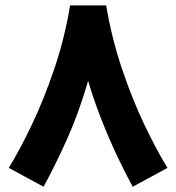

<svg xmlns="http://www.w3.org/2000/svg" viewBox="-20 -668 658 717"><path d="M241.7 -647.9H376.5Q397 -525.9 435.3 -411.9Q473.6 -297.9 519 -202.6Q564.5 -107.4 605.5 -41L475.6 29.3Q448.7 -19.5 417.7 -85Q386.7 -150.4 358.2 -223.1Q329.6 -295.9 309.1 -366.2Q274.4 -245.6 229 -145.3Q183.6 -44.9 142.6 29.3L12.7 -41Q53.7 -107.4 99.1 -202.6Q144.5 -297.9 183.1 -411.9Q221.7 -525.9 241.7 -647.9Z"/></svg>

Font: Vazirmatn FD Black
Style: Regular
Weight: 900
Designer: Saber Rastikerdar
Foundry: Saber Rastikerdar
Version: Version 33.003